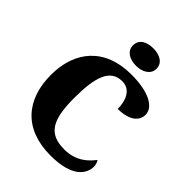

<svg xmlns="http://www.w3.org/2000/svg" viewBox="-261 -1081 1230 1230"><g transform="rotate(45 354.0 -466.0)"><path d="M398 -784C455 -784 505 -812 505 -863C505 -917 455 -942 398 -942C338 -942 292 -917 292 -863C292 -812 338 -784 398 -784ZM418 10C619 10 665 -76 665 -137C665 -152 659 -174 650 -183C616 -138 559 -80 452 -80C313 -80 264 -155 264 -358C264 -546 297 -652 406 -652C486 -652 511 -574 511 -506C615 -506 664 -550 664 -605C664 -671 582 -724 417 -724C178 -724 54 -574 54 -358C54 -137 175 10 418 10Z"/></g></svg>

Font: Noto Serif Lao Black
Style: Regular
Weight: 900
Designer: Monotype Design Team
Foundry: Monotype Imaging Inc.
Version: Version 2.003